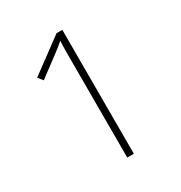

<svg xmlns="http://www.w3.org/2000/svg" viewBox="-168 -836 905 958"><g transform="rotate(-30 285.0 -357.0)"><path d="M289 0V-550Q289 -579 289 -600.5Q289 -622 289.5 -640Q290 -658 291 -672Q278 -661 266 -651Q254 -641 235 -627L121 -542L99 -570L294 -714H327V0Z"/></g></svg>

Font: Noto Sans Symbols ExtraLight
Style: Regular
Weight: 250
Version: Version 2.002